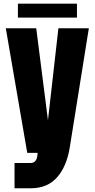

<svg xmlns="http://www.w3.org/2000/svg" viewBox="-20 -1012 509 1032"><path d="M355.5 -222.7Q338.9 -117.2 286.6 -58.6Q234.4 0 145.5 0H58.1V-135.7H143.6Q162.1 -135.7 171.6 -148.7Q181.2 -161.6 182.1 -190.4H126.5L11.2 -859.9H174.8L237.8 -365.7L293.9 -859.9H457.5ZM393.6 -917.5H76.2V-992.2H393.6Z"/></svg>

Font: Anton
Style: Regular
Weight: 400
Designer: Vernon Adams, Tural Alisoy
Foundry: Vernon Adams
Version: Version 2.300